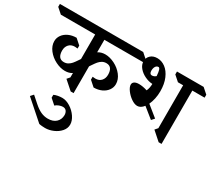

<svg xmlns="http://www.w3.org/2000/svg" viewBox="-287 -1231 2399 2170"><g transform="rotate(30 913.0 -146.5)"><path d="M578 -523Q619 -549 671 -549Q731 -549 794.5 -517Q858 -485 900 -431Q942 -377 942 -316Q942 -273 916 -236.5Q890 -200 844.5 -179Q799 -158 742 -158L672 -220V-258Q690 -255 707 -255Q757 -255 784.5 -286Q812 -317 812 -364Q812 -415 792 -442Q772 -469 731 -469Q700 -469 676.5 -455Q653 -441 636.5 -421.5Q620 -402 598 -369L581 -344L578 -339V10H540L427 -90L458 -126V-183Q420 -158 366 -158Q306 -158 242.5 -190Q179 -222 137 -276Q95 -330 95 -391Q95 -434 121 -470.5Q147 -507 192.5 -528Q238 -549 295 -549L365 -487V-449Q347 -452 330 -452Q280 -452 252.5 -421Q225 -390 225 -343Q225 -292 245 -265Q265 -238 306 -238Q337 -238 360.5 -252Q384 -266 400.5 -285.5Q417 -305 439 -338L456 -363L458 -366V-686H10L-60 -748V-786H1027L1097 -724V-686H578Z M723 338Q723 387 688.5 427Q654 467 600.5 490Q547 513 495 513Q477 513 453.5 511Q430 509 416 505L167 285L200 248L286 324Q335 367 378.5 386.5Q422 406 469 406Q536 406 574.5 370.5Q613 335 614 277Q614 247 598.5 225.5Q583 204 552 204Q531 204 504 214Q477 224 459 241L389 179V141Q410 131 439 125.5Q468 120 496 120Q547 120 600.5 153.5Q654 187 688.5 238Q723 289 723 338Z M1379 -315 1520 -201 1487 -164 1353 -272Q1316 -224 1272 -224Q1236 -224 1193 -253.5Q1150 -283 1119.5 -324.5Q1089 -366 1089 -397Q1089 -421 1109.5 -435Q1130 -449 1169 -449Q1217 -449 1277 -430Q1296 -469 1297 -525Q1248 -527 1197.5 -551Q1147 -575 1114.5 -614Q1082 -653 1082 -698Q1082 -744 1114.5 -775Q1147 -806 1202 -806Q1259 -806 1308 -769.5Q1357 -733 1387 -663Q1417 -593 1417 -497Q1417 -448 1407 -400.5Q1397 -353 1379 -315ZM1726 -686V10H1688L1575 -90L1606 -126V-686H1538L1468 -748V-786H1816L1886 -724V-686ZM1243 -605Q1272 -605 1295 -626Q1291 -680 1283 -703Q1275 -726 1262 -726Q1239 -726 1225.5 -704.5Q1212 -683 1212 -650Q1212 -628 1220 -616.5Q1228 -605 1243 -605Z"/></g></svg>

Font: Inknut
Style: Antiqua
Weight: 400
Designer: Claus Eggers Srensen
Foundry: Claus Eggers Srensen
Version: Version 1.000; ttfautohint (v1.2) -l 7 -r 28 -G 50 -x 13 -D 